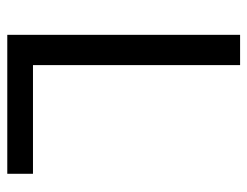

<svg xmlns="http://www.w3.org/2000/svg" viewBox="-96 -583 679 527"><g transform="rotate(90 243.5 -319.5)"><path d="M158.7 -639V0H75.6V-639ZM120.2 0V-70.5H457V0Z"/></g></svg>

Font: Anek Malayalam Medium
Style: Regular
Weight: 500
Designer: Maithili Shingre (Malayalam) & Yesha Goshar (Latin)
Foundry: Ek Type
Version: Version 1.003